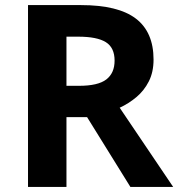

<svg xmlns="http://www.w3.org/2000/svg" viewBox="-20 -734 700 754"><path d="M298 -714Q444 -714 513.5 -661Q583 -608 583 -500Q583 -451 564.5 -414.5Q546 -378 515.5 -352.5Q485 -327 450 -311L660 0H492L322 -274H241V0H90V-714ZM287 -590H241V-397H290Q365 -397 397.5 -422Q430 -447 430 -496Q430 -547 395.5 -568.5Q361 -590 287 -590Z"/></svg>

Font: Noto Sans Gurmukhi UI
Style: Bold
Weight: 700
Designer: Jelle Bosma - Monotype Design Team
Foundry: Monotype Imaging Inc.
Version: Version 2.004; ttfautohint (v1.8.4.7-5d5b)